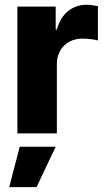

<svg xmlns="http://www.w3.org/2000/svg" viewBox="-20 -558 443 803"><path d="M52.7 -530.3H212.9V-434.6H217.8Q231.9 -485.4 264.9 -511.7Q297.9 -538.1 342.8 -538.1Q362.3 -538.1 389.6 -532.2V-388.7Q378.4 -392.1 359.4 -394.3Q340.3 -396.5 324.2 -396.5Q293.5 -396.5 269.3 -383.1Q245.1 -369.6 231.4 -345.5Q217.8 -321.3 217.8 -290V0H52.7ZM62.5 55.7H212.9L132.8 224.6H18.6Z"/></svg>

Font: Pretendard Std ExtraBold
Style: Regular
Weight: 800
Designer: Base glyphs from Inter by Rasmus Andersson; Hangeul glyphs from Noto Sans CJK(Source Han Sans) by Jang Soo-young and Kan
Foundry: Kil Hyung-jin
Version: Version 1.309